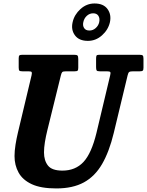

<svg xmlns="http://www.w3.org/2000/svg" viewBox="-20 -1065 845 1104"><path d="M330 -631.5 252 -315Q243.5 -280.5 238.2 -248Q233 -215.5 233 -188.5Q233 -142 255.8 -113Q278.5 -84 339 -84Q413.5 -84 459.8 -133.5Q506 -183 534.5 -300L613.5 -632Q617 -645.5 614.2 -650.2Q611.5 -655 594 -655H554Q539 -655 535.8 -659.8Q532.5 -664.5 532.5 -679V-727Q532.5 -739.5 534.8 -744.8Q537 -750 550 -750H781.5Q796 -750 800.5 -746Q805 -742 805 -727V-675.5Q805 -662 800.5 -658.5Q796 -655 784 -655H746.5Q729 -655 723.2 -651.2Q717.5 -647.5 714 -632.5L634 -300Q608 -192.5 567 -121.8Q526 -51 462.2 -16.2Q398.5 18.5 304 18.5Q215 18.5 162.5 -6Q110 -30.5 86.8 -72.8Q63.5 -115 63.5 -167.5Q63.5 -197 69.2 -233Q75 -269 83 -302.5L161.5 -632Q164.5 -645.5 162.2 -650.2Q160 -655 143 -655H108.5Q95 -655 91.2 -659Q87.5 -663 87.5 -677.5V-729Q87.5 -742.5 91.5 -746.2Q95.5 -750 109 -750H406Q421 -750 425.5 -745.8Q430 -741.5 430 -725.5V-675Q430 -662.5 426.2 -658.8Q422.5 -655 409.5 -655H360.5Q342.5 -655 338 -650.5Q333.5 -646 330 -631.5ZM485.5 -830Q434.5 -830 411 -861.8Q387.5 -893.5 397.5 -937Q407 -980.5 442.5 -1012.8Q478 -1045 523.5 -1045Q575 -1045 598.2 -1013Q621.5 -981 612 -937Q602 -893.5 566.5 -861.8Q531 -830 485.5 -830ZM494 -889.5Q514.5 -889.5 530.2 -903.5Q546 -917.5 550.5 -937.5Q555 -959.5 545.8 -974Q536.5 -988.5 516 -988.5Q495 -988.5 479.2 -974Q463.5 -959.5 459 -937.5Q454.5 -917.5 463.8 -903.5Q473 -889.5 494 -889.5Z"/></svg>

Font: Besley* Narrow
Style: Bold Italic
Weight: 700
Width: 4
Italic angle: -13°
Designer: Owen Earl
Foundry: indestructible type*
Version: Version 3.000; ttfautohint (v1.8.3)